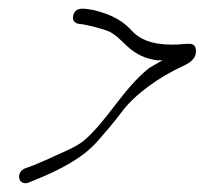

<svg xmlns="http://www.w3.org/2000/svg" viewBox="-20 -443 472 443"><path d="M39 -55C16 -47 21 -15 44 -21L59 -27C121 -52 171 -79 204 -116C223 -138 241 -158 261 -185C291 -225 346 -265 403 -291C416 -297 434 -307 432 -328C431 -337 427 -341 418 -342C405 -342 393 -340 378 -340C326 -340 303 -354 287 -369C266 -393 241 -409 195 -420C179 -422 154 -430 149 -407C146 -396 153 -389 162 -388C184 -386 224 -374 230 -371C240 -367 252 -357 259 -350C278 -332 298 -310 342 -304H355L324 -286C262 -236 229 -166 173 -118C153 -102 120 -90 91 -76C75 -69 63 -64 53 -60Z"/></svg>

Font: Stray Cat
Style: UltCnObl
Weight: 400
Version: Version 1.0